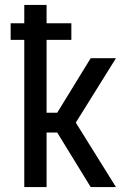

<svg xmlns="http://www.w3.org/2000/svg" viewBox="-20 -755 540 775"><path d="M78 0V-594H23V-661H78V-735H168V-661H268V-594H168V-300H211L346 -520H448L286 -260L448 0H346L211 -220H168V0Z"/></svg>

Font: Iosevka SS18 Medium
Style: Regular
Weight: 500
Monospace: yes
Designer: Belleve Invis
Foundry: Belleve Invis
Version: Version 25.1.1; ttfautohint (v1.8.4)